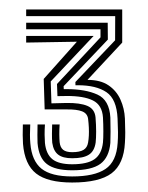

<svg xmlns="http://www.w3.org/2000/svg" viewBox="-20 -820 313 405"><path d="M132.2 -435Q80.5 -435 56.2 -454Q32 -473 28.5 -516.8Q28 -525.2 27.9 -535.2Q27.8 -545.2 28.2 -557.5H43.8Q43.2 -546.2 43.2 -536.1Q43.2 -526 44 -517.5Q47 -480.8 67.5 -464.2Q88 -447.8 132.2 -447.8Q179 -447.8 202.4 -463.5Q225.8 -479.2 228.2 -518.8Q229 -529 228.9 -541.2Q228.8 -553.5 228 -569.8Q226.2 -610.8 204.6 -625.5Q183 -640.2 144.2 -640.2H139.2L139 -647L222.8 -735L223 -786H35.2V-800H237.8V-730.2L164.5 -651.5Q192 -651.5 208.9 -640Q225.8 -628.5 234.1 -609.9Q242.5 -591.2 243.5 -569.8Q244.2 -551.8 244.2 -541Q244.2 -530.2 243.5 -519Q241.2 -474 215.4 -454.5Q189.5 -435 132.2 -435ZM132.2 -486.2Q112.5 -486.2 102.6 -493.9Q92.8 -501.5 90.2 -518.8Q89.5 -528 89.6 -538Q89.8 -548 90 -557.5H105.8Q105 -546.2 105.1 -536.4Q105.2 -526.5 105.8 -520Q107 -509 113.2 -504Q119.5 -499 132.2 -499Q148.2 -499 156.1 -503.8Q164 -508.5 165.8 -519.2Q167 -526 167.4 -533.9Q167.8 -541.8 167.4 -550.8Q167 -559.8 165.8 -569.5Q164.2 -580.8 153.2 -585.1Q142.2 -589.5 120.2 -589.2H74.2L72.2 -653.5L142.2 -732L35.2 -730.2V-744.2H177.5L87 -648.2L88.5 -602L120.2 -602.8Q149 -603.2 164.4 -596.6Q179.8 -590 181.5 -572.5Q182.8 -556.2 182.8 -542.5Q182.8 -528.8 181.8 -519.5Q179.2 -501.2 167.6 -493.8Q156 -486.2 132.2 -486.2ZM132.2 -460.8Q96 -460.8 78.9 -474Q61.8 -487.2 59.2 -518.2Q59 -524.2 58.9 -535.1Q58.8 -546 59.2 -557.5H74.8Q74 -545.8 74.1 -535.8Q74.2 -525.8 74.8 -518.5Q77.2 -495 90.5 -484.2Q103.8 -473.5 132.2 -473.5Q164 -473.5 179.2 -484.1Q194.5 -494.8 197.2 -519.5Q198 -527.8 198 -542.8Q198 -557.8 197.2 -572.2Q195.5 -598.5 176 -608.1Q156.5 -617.8 120.2 -617.5L101.2 -617.2L100.2 -642.8L192 -741.2V-758.2H35.2V-772H207.2L207.5 -736.5L114.2 -638.2L114.5 -632H120.5Q160.2 -632 185.5 -620.5Q210.8 -609 212.8 -572Q213.2 -556 213.2 -542.5Q213.2 -529 212.8 -518.8Q210.2 -488.2 191.9 -474.5Q173.5 -460.8 132.2 -460.8Z"/></svg>

Font: Big Shoulders Inline Display Thin
Style: Bold
Weight: 700
Version: Version 2.002